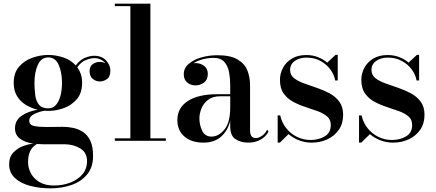

<svg xmlns="http://www.w3.org/2000/svg" viewBox="-20 -770 2383 1050"><path d="M62 -68.5Q62 -112 98.2 -136.8Q134.5 -161.5 186 -170Q152 -178 122 -196Q92 -214 73.5 -243.8Q55 -273.5 55 -317Q55 -372 84.2 -405.5Q113.5 -439 157.2 -454.2Q201 -469.5 244 -469.5Q284.5 -469.5 325.8 -456Q367 -442.5 394.5 -412Q416 -442 444 -453.5Q472 -465 494.5 -465Q536 -465 559.8 -439.8Q583.5 -414.5 583.5 -384.5Q583.5 -350.5 565 -337.5Q546.5 -324.5 525.5 -324.5Q504.5 -324.5 487.2 -338.8Q470 -353 470 -380Q470 -407.5 487.5 -419.5Q505 -431.5 525.5 -431.5Q541.5 -431.5 556 -424.5Q546.5 -436.5 531.2 -444.2Q516 -452 495.5 -452Q474.5 -452 448.5 -441.2Q422.5 -430.5 402.5 -402Q415 -385.5 422 -364.2Q429 -343 429 -317Q429 -261.5 400.5 -228Q372 -194.5 329.5 -179Q287 -163.5 244 -163.5Q234 -163.5 224 -164.5Q195 -160 167.5 -146.5Q140 -133 140 -110Q140 -86.5 166.5 -81Q193 -75.5 233.5 -75.5Q260 -75.5 281 -76Q302 -76.5 323.5 -76.5Q351.5 -76.5 380.5 -70.5Q409.5 -64.5 434.2 -48Q459 -31.5 474 -0.2Q489 31 489 82Q489 145 456.2 184.2Q423.5 223.5 370.5 241.8Q317.5 260 257 260Q197 260 145.2 246.5Q93.5 233 61.8 203.8Q30 174.5 30 128Q30 88 53 64Q76 40 107 28.8Q138 17.5 162.5 15.5Q116 8.5 89 -11.8Q62 -32 62 -68.5ZM168.5 -317Q168.5 -279.5 173 -247.8Q177.5 -216 193.5 -196.8Q209.5 -177.5 244 -177.5Q270 -177.5 286.5 -196.8Q303 -216 311 -247.8Q319 -279.5 319 -317Q319 -374.5 301 -415.2Q283 -456 244 -456Q205 -456 186.8 -415.2Q168.5 -374.5 168.5 -317ZM133.5 116Q133.5 148.5 149 177.8Q164.5 207 195.8 225.8Q227 244.5 275 244.5Q323 244.5 364.2 228.8Q405.5 213 430.8 183.2Q456 153.5 456 110.5Q456 64.5 419 41.8Q382 19 333 19H219Q199 19 181.5 17.5Q155 33.5 144.2 58.2Q133.5 83 133.5 116Z M608 -13.5H693V-736.5H608V-750H802.5V-13.5H887V0H608Z M1171.5 -255H1239V-304.5Q1239 -340.5 1232.8 -374.8Q1226.5 -409 1207 -431.2Q1187.5 -453.5 1147.5 -453.5Q1120.5 -453.5 1090.5 -446.2Q1060.5 -439 1038.5 -424Q1044 -425 1049.5 -425Q1075.5 -425 1096 -409.8Q1116.5 -394.5 1116.5 -366Q1116.5 -334 1095.5 -318.5Q1074.5 -303 1049.5 -303Q1022 -303 1003.5 -319Q985 -335 985 -364Q985 -397.5 1012 -420.8Q1039 -444 1081 -456Q1123 -468 1168.5 -468Q1240 -468 1279 -445Q1318 -422 1332.8 -384.8Q1347.5 -347.5 1347.5 -304.5V-55.5Q1347.5 -38.5 1354.2 -26.8Q1361 -15 1380.5 -15Q1394.5 -15 1412.5 -27.2Q1430.5 -39.5 1441 -61L1448.5 -50.5Q1434.5 -23 1405.5 -6.5Q1376.5 10 1337.5 10Q1297 10 1268 -9Q1239 -28 1239 -77.5V-109Q1225 -53.5 1188 -21.8Q1151 10 1092.5 10Q1027.5 10 988.8 -23.2Q950 -56.5 950 -113.5Q950 -180.5 1007.5 -217.8Q1065 -255 1171.5 -255ZM1137 -23Q1175.5 -23 1207.2 -61.5Q1239 -100 1239 -182V-243.5H1184.5Q1143 -243.5 1118 -224.2Q1093 -205 1081.8 -177.2Q1070.5 -149.5 1070.5 -123Q1070.5 -86.5 1085.8 -54.8Q1101 -23 1137 -23Z M1510.5 10H1498.5V-139H1512.5Q1520.5 -100.5 1544.5 -70Q1568.5 -39.5 1603.2 -22Q1638 -4.5 1678.5 -4.5Q1722.5 -4.5 1755.8 -24.2Q1789 -44 1789 -86.5Q1789 -116 1769 -133.2Q1749 -150.5 1717.2 -162Q1685.5 -173.5 1650 -185Q1614.5 -196.5 1583 -213.5Q1551.5 -230.5 1531.2 -258.8Q1511 -287 1511 -333Q1511 -368 1527.5 -399Q1544 -430 1576 -449.5Q1608 -469 1655.5 -469Q1690 -469 1719 -457.5Q1748 -446 1769.5 -427.5L1815 -470H1827V-330H1813Q1808 -360.5 1787.5 -389Q1767 -417.5 1733.5 -436.2Q1700 -455 1656 -455Q1618 -455 1592.2 -436.8Q1566.5 -418.5 1566.5 -387.5Q1566.5 -360 1587.5 -343.2Q1608.5 -326.5 1641.5 -314.5Q1674.5 -302.5 1711.5 -290Q1748.5 -277.5 1781.5 -260Q1814.5 -242.5 1835.5 -214.2Q1856.5 -186 1856.5 -142Q1856.5 -94.5 1833 -60.5Q1809.5 -26.5 1770.5 -8.2Q1731.5 10 1684.5 10Q1648 10 1615.5 -2.5Q1583 -15 1558 -36.5Z M1955.5 10H1943.5V-139H1957.5Q1965.5 -100.5 1989.5 -70Q2013.5 -39.5 2048.2 -22Q2083 -4.5 2123.5 -4.5Q2167.5 -4.5 2200.8 -24.2Q2234 -44 2234 -86.5Q2234 -116 2214 -133.2Q2194 -150.5 2162.2 -162Q2130.5 -173.5 2095 -185Q2059.5 -196.5 2028 -213.5Q1996.5 -230.5 1976.2 -258.8Q1956 -287 1956 -333Q1956 -368 1972.5 -399Q1989 -430 2021 -449.5Q2053 -469 2100.5 -469Q2135 -469 2164 -457.5Q2193 -446 2214.5 -427.5L2260 -470H2272V-330H2258Q2253 -360.5 2232.5 -389Q2212 -417.5 2178.5 -436.2Q2145 -455 2101 -455Q2063 -455 2037.2 -436.8Q2011.5 -418.5 2011.5 -387.5Q2011.5 -360 2032.5 -343.2Q2053.5 -326.5 2086.5 -314.5Q2119.5 -302.5 2156.5 -290Q2193.5 -277.5 2226.5 -260Q2259.5 -242.5 2280.5 -214.2Q2301.5 -186 2301.5 -142Q2301.5 -94.5 2278 -60.5Q2254.5 -26.5 2215.5 -8.2Q2176.5 10 2129.5 10Q2093 10 2060.5 -2.5Q2028 -15 2003 -36.5Z"/></svg>

Font: Bodoni* 16 Medium
Style: Regular
Weight: 500
Version: Version 2.2